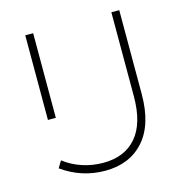

<svg xmlns="http://www.w3.org/2000/svg" viewBox="-113 -882 948 991"><g transform="rotate(-15 360.5 -387.0)"><path d="M98.9 -70 121.1 -106.7Q164.4 -73.3 217.8 -55.6Q271.1 -37.8 330 -37.8Q444.4 -37.8 507.2 -111.1Q570 -184.4 570 -328.9V-777.8H612.2V-330Q612.2 -166.7 536.1 -81.1Q460 4.4 328.9 4.4Q203.3 4.4 98.9 -70ZM152.2 -777.8V-325.6H110V-777.8Z"/></g></svg>

Font: Paperlogy 2 ExtraLight
Style: Regular
Weight: 250
Designer: redesigned by Lee Juim, glyphs from Gmarket Sans & Montserrat
Foundry: PT&
Version: Version 1.001